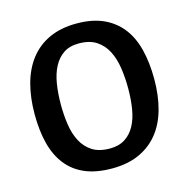

<svg xmlns="http://www.w3.org/2000/svg" viewBox="-103 -785 873 890"><g transform="rotate(-15 334.0 -340.0)"><path d="M623 -344Q623 -266 605.5 -201.5Q588 -137 551.5 -91Q515 -45 459.5 -19.5Q404 6 328 6Q253 6 199.5 -16.5Q146 -39 111.5 -82.5Q77 -126 61 -188Q45 -250 45 -330Q45 -408 62.5 -473.5Q80 -539 116.5 -586.5Q153 -634 209 -660Q265 -686 341 -686Q416 -686 469 -662Q522 -638 556.5 -594Q591 -550 607 -486.5Q623 -423 623 -344ZM174 -341Q174 -290 181 -244Q188 -198 206.5 -163Q225 -128 257.5 -107Q290 -86 342 -86Q385 -86 414.5 -105Q444 -124 462 -157Q480 -190 487.5 -235.5Q495 -281 495 -334Q495 -385 488 -432Q481 -479 462.5 -515Q444 -551 411.5 -572.5Q379 -594 327 -594Q283 -594 254 -574.5Q225 -555 207 -521Q189 -487 181.5 -441Q174 -395 174 -341Z"/></g></svg>

Font: Amaranth
Style: Regular
Weight: 400
Designer: Gesine Todt
Foundry: Gesine Todt
Version: Version 1.001